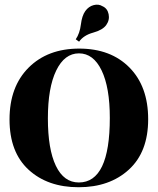

<svg xmlns="http://www.w3.org/2000/svg" viewBox="-20 -776 662 806"><path d="M298 -611Q315 -636 319.5 -673Q324 -710 338 -729.5Q352 -749 373 -754.5Q394 -760 410 -750Q431 -741 436 -716.5Q441 -692 426 -671Q411 -650 371 -639Q331 -628 312 -601ZM311 -10Q441 -10 441 -281Q441 -409 406.5 -480.5Q372 -552 311.5 -552Q251 -552 216 -480Q181 -408 181 -279Q181 -150 214.5 -80Q248 -10 311 -10ZM602 -275.5Q602 -138 521 -64Q440 10 310 10Q180 10 100 -63.5Q20 -137 20 -274.5Q20 -412 100 -492Q180 -572 312.5 -572Q445 -572 523.5 -492.5Q602 -413 602 -275.5Z"/></svg>

Font: Rozha One
Style: Regular
Weight: 400
Designer: Tim Donaldson, Indian Type Foundry
Foundry: Indian Type Foundry
Version: Version 1.300;PS 1.0;hotconv 1.0.78;makeotf.lib2.5.61930; tt